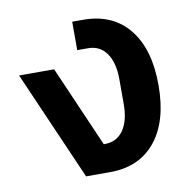

<svg xmlns="http://www.w3.org/2000/svg" viewBox="-67 -619 682 685"><g transform="rotate(-10 274.0 -276.0)"><path d="M18 -396H145L273 -102H277Q320 -102 344 -136Q368 -170 368 -231V-320Q368 -381 344 -415Q320 -449 277 -449H238V-552H278Q384 -552 443 -479.5Q502 -407 502 -276Q502 -145 443 -72.5Q384 0 278 0H191Z"/></g></svg>

Font: IBM Plex Sans Thai SmBld
Style: Regular
Weight: 600
Designer: Mike Abbink, Paul van der Laan, Pieter van Rosmalen, Ben Mitchell, Mark Frömberg
Foundry: Bold Monday
Version: Version 1.2